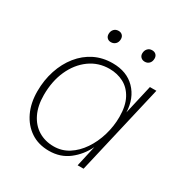

<svg xmlns="http://www.w3.org/2000/svg" viewBox="-155 -787 893 924"><g transform="rotate(30 291.0 -325.0)"><path d="M240 9Q181 9 138.5 -19.5Q96 -48 72.5 -97.5Q49 -147 49 -212Q49 -274 67 -328.5Q85 -383 118 -424Q151 -465 196 -487.5Q241 -510 297 -510Q375 -510 421.5 -462.5Q468 -415 471 -338L508 -500H544L428 0H395L421 -116Q395 -62 349 -26.5Q303 9 240 9ZM249 -21Q294 -21 331 -44.5Q368 -68 395.5 -108.5Q423 -149 438 -199.5Q453 -250 453 -302Q453 -363 432 -402.5Q411 -442 375.5 -460.5Q340 -479 297 -479Q235 -479 187 -444Q139 -409 112 -349Q85 -289 85 -212Q85 -152 106 -109Q127 -66 164 -43.5Q201 -21 249 -21ZM425 -593Q412 -593 403.5 -601Q395 -609 395 -622Q395 -638 404.5 -648.5Q414 -659 429 -659Q443 -659 451 -651Q459 -643 459 -630Q459 -613 449.5 -603Q440 -593 425 -593ZM237 -593Q224 -593 216 -601Q208 -609 208 -622Q208 -638 217.5 -648.5Q227 -659 243 -659Q256 -659 264 -651Q272 -643 272 -630Q272 -613 262 -603Q252 -593 237 -593Z"/></g></svg>

Font: Kantumruy Pro ExtraLight
Style: Italic
Weight: 250
Italic angle: -13°
Version: Version 1.002